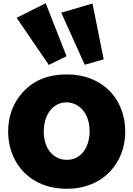

<svg xmlns="http://www.w3.org/2000/svg" viewBox="-20 -1170 838 1206"><path d="M364.7 -1090.3 561 -1147.9 631.3 -797.4 512.2 -763.2ZM84.5 -1058.1 267.1 -1149.9 397.9 -816.9 286.6 -762.2ZM31.2 -342.8Q31.2 -491.7 126 -593.8Q227.1 -702.6 399.4 -702.6Q483.4 -702.6 551.3 -675.5Q619.1 -648.4 667 -600.6Q714.8 -552.7 740.7 -486.6Q766.6 -420.4 766.6 -342.8Q766.6 -295.9 755.9 -251Q745.1 -206.1 723.9 -166.3Q702.6 -126.5 671.4 -93Q640.1 -59.6 599.4 -35.4Q558.6 -11.2 508.5 2.2Q458.5 15.6 399.4 15.6Q338.9 15.6 288.3 2Q237.8 -11.7 196.8 -36.1Q155.8 -60.5 124.8 -94.2Q93.8 -127.9 73 -167.7Q52.2 -207.5 41.7 -252Q31.2 -296.4 31.2 -342.8ZM399.4 -166Q438 -166 465.1 -182.4Q492.2 -198.7 509.5 -224.4Q526.9 -250 534.9 -281.7Q543 -313.5 543 -343.8Q543 -383.3 533 -416.3Q522.9 -449.2 504.2 -473.4Q485.4 -497.6 458.7 -511.7Q432.1 -525.9 399.4 -527.3Q360.4 -526.4 333 -509.8Q305.7 -493.2 288.3 -467Q271 -440.9 262.9 -408.4Q254.9 -376 254.9 -343.8Q254.9 -305.7 264.9 -273.2Q274.9 -240.7 293.7 -217Q312.5 -193.4 339.4 -179.7Q366.2 -166 399.4 -166Z"/></svg>

Font: Paytone One
Style: Regular
Weight: 400
Designer: vernon adams
Foundry: vernon adams
Version: 1.000